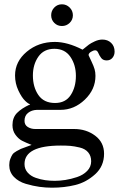

<svg xmlns="http://www.w3.org/2000/svg" viewBox="-20 -674 577 893"><path d="M23 94Q23 78 28 65Q33 52 38 44.5Q43 37 57 29Q71 21 77 18.5Q83 16 102.5 9Q122 2 127 0Q99 -11 82.5 -19.5Q66 -28 52 -47Q38 -66 38 -92Q38 -127 59 -148.5Q80 -170 119 -188Q120 -189 120 -190Q114 -189 97.5 -204.5Q81 -220 65.5 -253Q50 -286 50 -323Q50 -388 104.5 -433.5Q159 -479 235 -479Q294 -479 364 -443Q385 -460 393.5 -466.5Q402 -473 420.5 -481.5Q439 -490 456 -490Q481 -490 497 -474.5Q513 -459 513 -434Q513 -417 503 -405Q493 -393 476 -393Q459 -393 450.5 -404.5Q442 -416 437 -428Q432 -440 423 -440Q414 -440 403 -433Q392 -426 392 -418L393 -415Q396 -408 406 -387Q416 -366 420 -352Q424 -338 424 -321Q424 -258 374.5 -210.5Q325 -163 261 -163H151Q127 -162 110.5 -149Q94 -136 94 -112Q94 -93 109 -83.5Q124 -74 144 -74H325Q381 -74 422.5 -43Q464 -12 464 41Q464 99 422.5 136.5Q381 174 330 186.5Q279 199 222 199Q193 199 163.5 195Q134 191 100 181Q66 171 44.5 148.5Q23 126 23 94ZM94 89Q94 112 108.5 128.5Q123 145 146 153Q169 161 190.5 164Q212 167 235 167Q258 167 284 163Q310 159 338.5 149.5Q367 140 385.5 121Q404 102 404 76Q404 51 390 34.5Q376 18 350.5 12Q325 6 307 4.5Q289 3 263 3Q94 3 94 89ZM133 -323Q133 -269 158.5 -232Q184 -195 236 -195Q285 -195 309 -232Q333 -269 333 -321Q333 -372 307.5 -409.5Q282 -447 233 -447Q184 -447 158.5 -410.5Q133 -374 133 -323ZM232.5 -567.5Q218 -582 218 -603Q218 -624 232.5 -639Q247 -654 268 -654Q289 -654 304 -639Q319 -624 319 -603Q319 -582 304 -567.5Q289 -553 268 -553Q247 -553 232.5 -567.5Z"/></svg>

Font: Academico
Style: Regular
Weight: 400
Foundry: Steinberg Media Technologies GmbH
Version: Version 0.902